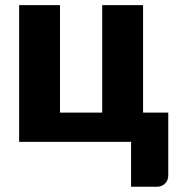

<svg xmlns="http://www.w3.org/2000/svg" viewBox="-20 -538 672 728"><path d="M618 -111V126Q618 146 605.8 158Q593.5 170 574.5 170H477V0H52.5V-518.5H207.5V-111H367.5V-518.5H522.5V-111Z"/></svg>

Font: Lato 2
Style: Regular
Weight: 900
Designer: Lukasz Dziedzic with Adam Twardoch and Botio Nikoltchev
Foundry: tyPoland Lukasz Dziedzic
Version: Version 2.015; 2015-08-06; http://www.latofonts.com/